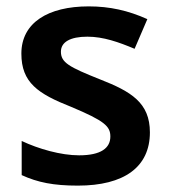

<svg xmlns="http://www.w3.org/2000/svg" viewBox="-20 -572 530 602"><path d="M450 -157C450 -250 391 -285 294 -323C196 -362 171 -376 171 -410C171 -440 200 -457 254 -457C304 -457 352 -440 402 -419L442 -512C382 -539 324 -552 258 -552C131 -552 47 -501 47 -404C47 -313 99 -278 203 -237C308 -193 326 -176 326 -144C326 -108 297 -85 228 -85C171 -85 101 -105 48 -130V-23C98 0 148 10 224 10C369 10 450 -48 450 -157Z"/></svg>

Font: Noto Sans Sinhala SemiBold
Style: Regular
Weight: 600
Designer: Jelle Bosma - Monotype Design Team
Foundry: Monotype Imaging Inc.
Version: Version 2.006